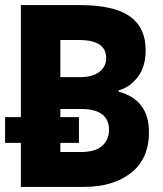

<svg xmlns="http://www.w3.org/2000/svg" viewBox="-20 -734 640 754"><path d="M217 -577H290Q397 -577 397 -506Q397 -473 370.5 -452Q344 -431 294 -431H217ZM310 0Q424 0 494.5 -55Q565 -110 565 -215Q565 -342 446 -374V-379Q490 -391 521 -431.5Q552 -472 552 -537Q552 -626 489.5 -670Q427 -714 294 -714H62V-274H0V-173H62V0ZM217 -137V-173H290V-274H217V-306H298Q408 -306 408 -224Q408 -185 381 -161Q354 -137 297 -137Z"/></svg>

Font: Noto Sans Mono UI ExtraBold
Style: Regular
Weight: 800
Designer: Monotype Design team
Foundry: Monotype Imaging Inc.
Version: 1.000